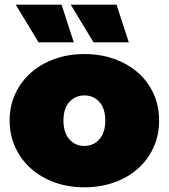

<svg xmlns="http://www.w3.org/2000/svg" viewBox="-20 -787 718 817"><path d="M21 -274Q21 -336 45 -388Q69 -440 111.5 -477.5Q154 -515 212 -536Q270 -557 339 -557Q408 -557 466.5 -536Q525 -515 567.5 -477.5Q610 -440 633.5 -388Q657 -336 657 -274Q657 -212 633.5 -160Q610 -108 567.5 -70Q525 -32 466.5 -11Q408 10 339 10Q270 10 212 -11Q154 -32 111.5 -70Q69 -108 45 -160Q21 -212 21 -274ZM428 -274Q428 -325 403 -353Q378 -381 339 -381Q300 -381 275 -353Q250 -325 250 -274Q250 -223 275 -194.5Q300 -166 339 -166Q378 -166 403 -194.5Q428 -223 428 -274ZM47 -767H242L294 -607H144ZM281 -767H476L528 -607H378Z"/></svg>

Font: CMG Sans Black
Style: Regular
Weight: 900
Designer: Julieta Ulanovsky
Foundry: Julieta Ulanovsky
Version: Version 7.200